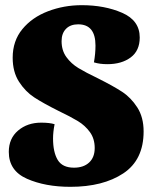

<svg xmlns="http://www.w3.org/2000/svg" viewBox="-20 -700 595 742"><path d="M520 -555Q520 -504 485 -478Q450 -452 395 -452Q365 -452 343 -459Q349 -492 349 -524Q349 -606 282 -606Q252 -606 235 -588.5Q218 -571 218 -541Q218 -505 236.5 -479.5Q255 -454 283 -437Q311 -420 359 -397Q417 -368 451.5 -345.5Q486 -323 510.5 -285Q535 -247 535 -192Q535 -82 456.5 -30Q378 22 252 22Q155 22 84.5 -9Q14 -40 14 -113Q14 -165 50 -195.5Q86 -226 139 -226Q172 -226 191 -220Q185 -190 185 -165Q185 -112 203 -82Q221 -52 266 -52Q303 -52 324.5 -72Q346 -92 346 -128Q346 -164 327.5 -189.5Q309 -215 281 -232Q253 -249 205 -272Q147 -301 112.5 -323.5Q78 -346 53.5 -384Q29 -422 29 -477Q29 -542 66.5 -587.5Q104 -633 165.5 -656.5Q227 -680 296 -680Q384 -680 452 -650.5Q520 -621 520 -555Z"/></svg>

Font: Sansita ExtraBold
Style: Regular
Weight: 800
Designer: Pablo Cosgaya
Foundry: Omnibus-Type
Version: Version 1.006